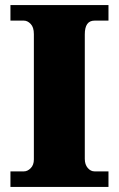

<svg xmlns="http://www.w3.org/2000/svg" viewBox="-20 -734 466 754"><path d="M21 0V-61H74Q88 -61 100.5 -73.5Q113 -86 113 -108V-600Q113 -627 100.5 -640Q88 -653 74 -653H21V-714H406V-653H351Q313 -653 313 -599V-110Q313 -88 324.5 -74.5Q336 -61 351 -61H406V0Z"/></svg>

Font: Noto Serif Devanagari Black
Style: Regular
Weight: 900
Designer: Universal Thirst, Indian Type Foundry and the Monotype Design Team
Foundry: Monotype Imaging Inc.
Version: Version 2.004; ttfautohint (v1.8.4.7-5d5b)